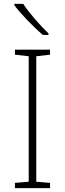

<svg xmlns="http://www.w3.org/2000/svg" viewBox="-20 -970 334 990"><path d="M100 -950H54V-943C87 -899 150 -833 201 -790H230V-798C188 -837 127 -907 100 -950ZM238 0V-27L167 -33V-680L238 -688V-714H57V-688L128 -680V-33L57 -27V0Z"/></svg>

Font: Noto Sans Canadian Aboriginal ExtraLight
Style: Regular
Weight: 200
Designer: Monotype Design Team, Typotheque's Kevin King
Foundry: Monotype Imaging Inc.
Version: Version 2.004